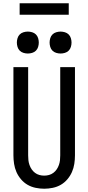

<svg xmlns="http://www.w3.org/2000/svg" viewBox="-20 -1145 540 1173"><path d="M250 8Q224 8 197.5 2.5Q171 -3 148.5 -16Q126 -29 108.5 -49.5Q91 -70 80.5 -94Q70 -118 66 -144Q62 -170 62 -196V-735H152V-196Q152 -181 153.5 -166.5Q155 -152 160 -137.5Q165 -123 173.5 -110.5Q182 -98 194 -89Q206 -80 220.5 -76Q235 -72 250 -72Q265 -72 279.5 -76Q294 -80 306 -89Q318 -98 326.5 -110.5Q335 -123 340 -137.5Q345 -152 346.5 -166.5Q348 -181 348 -196V-735H438V-196Q438 -170 434 -144Q430 -118 419.5 -94Q409 -70 391.5 -49.5Q374 -29 351.5 -16Q329 -3 302.5 2.5Q276 8 250 8ZM350 -818Q337 -818 323.5 -822Q310 -826 300.5 -835.5Q291 -845 287 -858.5Q283 -872 283 -885Q283 -898 287 -911.5Q291 -925 300.5 -934.5Q310 -944 323.5 -948Q337 -952 350 -952Q363 -952 376.5 -948Q390 -944 399.5 -934.5Q409 -925 413 -911.5Q417 -898 417 -885Q417 -872 413 -858.5Q409 -845 399.5 -835.5Q390 -826 376.5 -822Q363 -818 350 -818ZM150 -818Q137 -818 123.5 -822Q110 -826 100.5 -835.5Q91 -845 87 -858.5Q83 -872 83 -885Q83 -898 87 -911.5Q91 -925 100.5 -934.5Q110 -944 123.5 -948Q137 -952 150 -952Q163 -952 176.5 -948Q190 -944 199.5 -934.5Q209 -925 213 -911.5Q217 -898 217 -885Q217 -872 213 -858.5Q209 -845 199.5 -835.5Q190 -826 176.5 -822Q163 -818 150 -818ZM100 -1055V-1125H400V-1055Z"/></svg>

Font: Iosevka Custom Medium
Style: Regular
Weight: 500
Monospace: yes
Designer: Belleve Invis
Foundry: Belleve Invis
Version: Version 32.5.0; ttfautohint (v1.8.4)